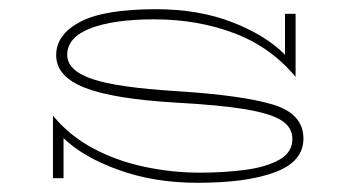

<svg xmlns="http://www.w3.org/2000/svg" viewBox="-20 -387 784 417"><path d="M409 10Q315 10 237.5 -18Q160 -46 118 -87V0H95V-136Q130 -93 181 -65.5Q232 -38 292.5 -25Q353 -12 414 -12Q466 -12 512 -18Q558 -24 586.5 -40Q615 -56 615 -85Q615 -111 590.5 -126Q566 -141 511 -150Q456 -159 364 -164Q226 -172 164 -196.5Q102 -221 102 -267Q102 -312 154 -339.5Q206 -367 319 -367Q412 -367 485 -338.5Q558 -310 599 -268V-357H622V-220Q568 -285 488.5 -315Q409 -345 315 -345Q227 -345 176.5 -325.5Q126 -306 126 -268Q126 -234 180 -215.5Q234 -197 364 -189Q506 -180 572.5 -160Q639 -140 639 -86Q639 -36 577.5 -13Q516 10 409 10Z"/></svg>

Font: Padyakke Expanded One
Style: Regular
Weight: 400
Designer: James Puckett
Foundry: Dunwich Type Founders
Version: Version 1.500; ttfautohint (v1.8.4.7-5d5b)